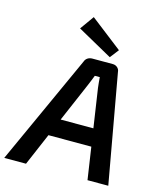

<svg xmlns="http://www.w3.org/2000/svg" viewBox="-168 -1020 935 1116"><g transform="rotate(15 299.5 -462.5)"><path d="M447 -777 256 -925 196 -841 406 -724ZM466 0H591L474 -654C473 -674 455 -690 434 -690H311C290 -690 272 -680 265 -659L-35 0H96L179 -194H437ZM224 -300 325 -535C333 -554 343 -578 350 -597H380C382 -576 383 -554 386 -534L421 -300Z"/></g></svg>

Font: Exo 2 Semi Bold
Style: Italic
Weight: 600
Italic angle: -8°
Designer: Natanael Gama
Version: Version 1.001;PS 001.001;hotconv 1.0.88;makeotf.lib2.5.64775